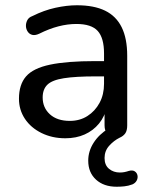

<svg xmlns="http://www.w3.org/2000/svg" viewBox="-20 -516 573 729"><path d="M423 193Q374 193 344.5 166Q315 139 315 94Q315 58 335.5 26Q356 -6 392 -28L387 -8Q382 -14 379.5 -22Q377 -30 377 -40V-111H386Q378 -74 356 -47Q334 -20 301.5 -5.5Q269 9 228 9Q178 9 137.5 -11Q97 -31 74.5 -65Q52 -99 52 -141Q52 -195 79 -226Q106 -257 170 -270.5Q234 -284 342 -284H389V-226H344Q267 -226 222.5 -219Q178 -212 160 -194.5Q142 -177 142 -146Q142 -107 169.5 -82Q197 -57 245 -57Q283 -57 312 -75.5Q341 -94 358 -125.5Q375 -157 375 -198V-313Q375 -372 351 -398.5Q327 -425 270 -425Q237 -425 202 -416Q167 -407 129 -388Q114 -381 103 -383.5Q92 -386 85.5 -395.5Q79 -405 78.5 -416.5Q78 -428 83.5 -439Q89 -450 103 -455Q147 -477 190.5 -486.5Q234 -496 272 -496Q337 -496 379 -475.5Q421 -455 442 -412.5Q463 -370 463 -304V-40Q463 -20 455.5 -9.5Q448 1 434 7Q412 18 394.5 37.5Q377 57 377 84Q377 111 394 125Q411 139 435 139Q444 139 452 137.5Q460 136 469 133Q483 129 491.5 134.5Q500 140 502 150Q504 160 499 169.5Q494 179 483 184Q467 190 452 191.5Q437 193 423 193Z"/></svg>

Font: Nunito Medium
Style: Regular
Weight: 500
Designer: Vernon Adams
Foundry: Vernon Adams
Version: Version 3.602